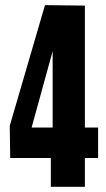

<svg xmlns="http://www.w3.org/2000/svg" viewBox="-20 -721 409 741"><path d="M19.4 -111.2 17.6 -235.4 153.6 -701.2 307.6 -699.4V-228.8H358.6V-111.2H307.6V0H176.2V-111.2ZM102 -228.8H183.2V-523.6Z"/></svg>

Font: Georama ExtraCondensed Thin
Style: Regular
Weight: 100
Width: 2
Designer: Jean-Baptiste Levee
Foundry: Production Type
Version: Version 1.001